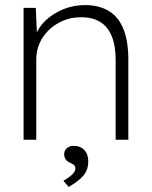

<svg xmlns="http://www.w3.org/2000/svg" viewBox="-20 -551 598 757"><path d="M73 -520H121L126 -410H120Q131 -443 160 -470.5Q189 -498 229.5 -514.5Q270 -531 315 -531Q370 -531 408.5 -508Q447 -485 466.5 -437Q486 -389 486 -315V0H436V-313Q436 -371 420.5 -408.5Q405 -446 375 -464.5Q345 -483 300 -483Q261 -483 229 -469.5Q197 -456 173 -433Q149 -410 136 -380.5Q123 -351 123 -318V0H98Q97 0 91.5 0Q86 0 73 0ZM230 162Q246 152 256.5 144Q267 136 272 128.5Q277 121 277 113Q277 103 270.5 98.5Q264 94 255 90Q245 86 239 77Q233 68 233 57Q233 43 243.5 33.5Q254 24 269 24Q297 24 312.5 40.5Q328 57 328 85Q328 101 323.5 115Q319 129 309.5 140.5Q300 152 285.5 163Q271 174 251 186Z"/></svg>

Font: Mach ExtraLight
Style: Regular
Weight: 250
Version: Version 1.002